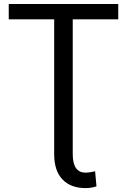

<svg xmlns="http://www.w3.org/2000/svg" viewBox="-20 -731 637 964"><path d="M464.4 204.6Q439 213.4 409.7 213.4Q335.4 213.4 293.7 169.9Q252 126.5 252 43.5V-633.8H23.9V-710.9H573.7V-633.8H345.2V43.5Q345.2 135.7 409.7 135.7Q430.2 135.7 457.5 128.9Z"/></svg>

Font: Roboto
Style: Regular
Weight: 400
Designer: Google
Version: Version 2.001047; 2015